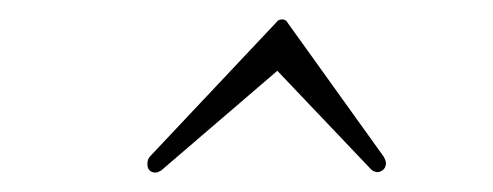

<svg xmlns="http://www.w3.org/2000/svg" viewBox="-20 -549 508 198"><path d="M141 -371Q132 -371 132 -380Q132 -385 135 -388L265 -526Q267 -529 271 -529Q275 -529 277 -525L376 -387Q378 -383 378 -381Q378 -375 373 -372.5Q368 -370 363 -374L266 -476L146 -373Q142 -371 141 -371Z"/></svg>

Font: Waterfall
Style: Regular
Weight: 400
Designer: Robert E. Leuschke
Foundry: Robert E. Leuschke
Version: Version 1.010; ttfautohint (v1.8.3)